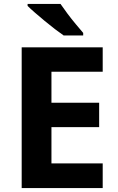

<svg xmlns="http://www.w3.org/2000/svg" viewBox="-20 -1020 600 974"><path d="M501 -66H90V-780H501V-656H241V-499H483V-375H241V-191H501ZM287 -1000Q302 -978 322.5 -950.5Q343 -923 364.5 -897.5Q386 -872 402 -853V-840H303Q284 -853 258.5 -872.5Q233 -892 206.5 -914Q180 -936 157 -956Q134 -976 120 -990V-1000Z"/></svg>

Font: Noto Sans Malayalam UI
Style: Regular
Weight: 400
Designer: Jelle Bosma - Monotype Design Team
Foundry: Monotype Imaging Inc.
Version: Version 2.104